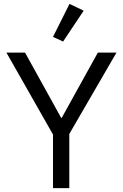

<svg xmlns="http://www.w3.org/2000/svg" viewBox="-20 -969 633 989"><path d="M253 0V-276L13 -698H109L295 -362H298L484 -698H580L337 -279V0ZM305 -755 253 -779 338 -949 411 -914Z"/></svg>

Font: IBM Plex Sans Arabic
Style: Regular
Weight: 400
Designer: Mike Abbink, Paul van der Laan, Pieter van Rosmalen, Wael Morcos, Khajak Apelian
Foundry: Bold Monday
Version: Version 1.005